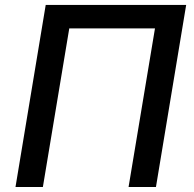

<svg xmlns="http://www.w3.org/2000/svg" viewBox="-20 -747 776 767"><path d="M723.7 -727.3 603 0H493.6L599.1 -633.5H256.7L151.3 0H41.9L162.6 -727.3Z"/></svg>

Font: Inter UI Medium
Style: Italic
Weight: 500
Italic angle: 9.39999°
Designer: Rasmus Andersson
Foundry: rsms
Version: 3.2;8d6f07862